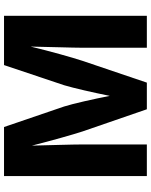

<svg xmlns="http://www.w3.org/2000/svg" viewBox="85 -853 768 978"><g transform="rotate(-90 469.0 -364.0)"><path d="M61 0H222.2V-327.1C222.2 -381.8 218.3 -493.2 216.3 -585.4C241.7 -485.4 271.5 -379.4 288.6 -327.1L401.4 0H537.1L647.9 -327.1C665.5 -380.9 696.3 -490.2 720.7 -591.8C719.2 -496.1 714.8 -381.8 714.8 -327.1V0H877.4V-727.5H626.5L523.9 -421.4C509.3 -373 486.3 -272 469.7 -189C453.1 -272.5 430.7 -373.5 415.5 -421.4L311 -727.5H61Z"/></g></svg>

Font: Raveo
Style: Bold
Weight: 700
Designer: Jakub Foglar, Rasmus Andersson (Inter)
Foundry: Jakubfoglar.com
Version: Version 1.100;Glyphs 3.2.3 (3260)